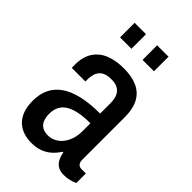

<svg xmlns="http://www.w3.org/2000/svg" viewBox="-223 -802 893 893"><g transform="rotate(45 224.0 -355.5)"><path d="M164 12Q137 12 113 4Q89 -4 70.5 -21Q52 -38 41.5 -65.5Q31 -93 31 -132Q31 -175 46.5 -208Q62 -241 94 -264Q126 -287 176.5 -299Q227 -311 295 -311V-379Q295 -405 287.5 -423Q280 -441 263.5 -451Q247 -461 220 -461Q187 -461 170 -449.5Q153 -438 147 -419.5Q141 -401 141 -378V-368H52Q51 -373 51 -377.5Q51 -382 51 -388Q51 -441 73.5 -474.5Q96 -508 135 -523Q174 -538 224 -538Q275 -538 311.5 -522.5Q348 -507 368 -472Q388 -437 388 -378V-101Q388 -84 395.5 -75.5Q403 -67 415 -67H445V-4Q432 2 414.5 6.5Q397 11 377 11Q353 11 337.5 1.5Q322 -8 313.5 -25Q305 -42 302 -62H297Q284 -41 265.5 -24Q247 -7 222 2.5Q197 12 164 12ZM194 -67Q214 -67 232 -75.5Q250 -84 264 -100.5Q278 -117 286.5 -141Q295 -165 295 -196V-247Q234 -247 197 -234.5Q160 -222 144 -199Q128 -176 128 -144Q128 -119 135.5 -101.5Q143 -84 158 -75.5Q173 -67 194 -67ZM110 -627V-723H185V-627ZM258 -627V-723H333V-627Z"/></g></svg>

Font: Archivo Condensed Medium
Style: Regular
Weight: 500
Width: 3
Designer: Hector Gatti
Foundry: Omnibus-Type
Version: Version 2.001